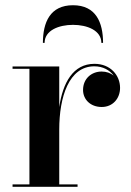

<svg xmlns="http://www.w3.org/2000/svg" viewBox="-20 -714 500 734"><path d="M367.5 -550H374C374 -628.5 346.5 -694 259 -694C171.5 -694 144 -628.5 144 -550H150.5C150.5 -598 205 -619 259 -619C313 -619 367.5 -598 367.5 -550ZM28 -9V0H276.5V-9H206.5V-218.5C206.5 -343.5 243.5 -460.5 340.5 -460.5C373.5 -460.5 399 -446 414.5 -425C402.5 -435 386.5 -440.5 368.5 -440.5C330.5 -440.5 297.5 -414 297.5 -370C297.5 -334 325.5 -305 369 -305C411.5 -305 439 -338 439 -378C439 -425.5 403 -470 341 -470C259 -470 220 -397 206.5 -304.5V-460H28V-451H92.5V-9Z"/></svg>

Font: Bodoni* 24pt Medium
Style: Regular
Weight: 500
Version: Version 2.3